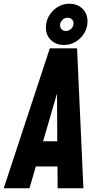

<svg xmlns="http://www.w3.org/2000/svg" viewBox="-44 -1009 521 1029"><path d="M-24 0 223 -750H369L403 0H265L264 -117H148L114 0ZM187 -252H263L261.5 -507.5ZM298.5 -768Q257.5 -768 229.8 -793.5Q202 -819 202 -862Q202 -895.5 219 -924.5Q236 -953.5 264.8 -971.2Q293.5 -989 328 -989Q369.5 -989 397.2 -963.2Q425 -937.5 425 -894Q425 -860.5 407.8 -831.8Q390.5 -803 362 -785.5Q333.5 -768 298.5 -768ZM309 -843Q325.5 -843 337.8 -855Q350 -867 350 -883.5Q350 -897.5 340.8 -905.8Q331.5 -914 318 -914Q301.5 -914 289.8 -901.8Q278 -889.5 278 -873Q278 -859.5 286.8 -851.2Q295.5 -843 309 -843Z"/></svg>

Font: Mohave
Style: Bold Italic
Weight: 700
Italic angle: -8°
Designer: Gumpita Rahayu
Foundry: Tokotype
Version: Version 2.003; ttfautohint (v1.8.3)